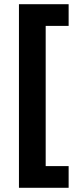

<svg xmlns="http://www.w3.org/2000/svg" viewBox="-20 -734 371 912"><path d="M306 158V55H197V-611H306V-714H70V158Z"/></svg>

Font: Noto Kufi Arabic
Style: Bold
Weight: 700
Designer: Monotype Design Team, David Williams, Khaled Hosny
Foundry: Google LLC
Version: Version 2.109